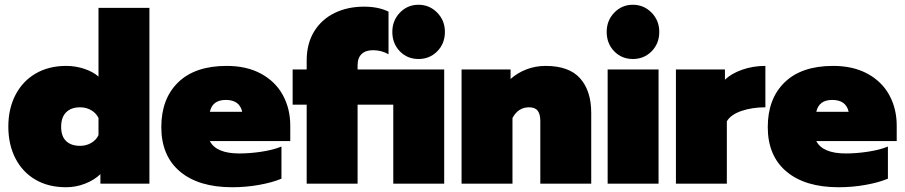

<svg xmlns="http://www.w3.org/2000/svg" viewBox="-20 -772 3804 807"><path d="M15 -240Q15 -315 45 -373Q75 -431 130 -463Q185 -495 258 -495Q298 -495 335 -482.5Q372 -470 394 -450V-739H608V0H402V-40Q376 -15 337.5 0Q299 15 258 15Q184 15 129.5 -16.5Q75 -48 45 -106Q15 -164 15 -240ZM394 -204V-276Q384 -297 363 -309Q342 -321 317 -321Q279 -321 258 -300Q237 -279 237 -239Q237 -199 258 -179Q279 -159 317 -159Q342 -159 363 -171Q384 -183 394 -204Z M658 -238Q658 -357 729 -426Q800 -495 933 -495Q1017 -495 1077.5 -462Q1138 -429 1169 -372Q1200 -315 1200 -244V-179H862Q889 -127 986 -127Q1031 -127 1080 -134.5Q1129 -142 1163 -156V-21Q1125 -5 1069.5 5Q1014 15 956 15Q815 15 736.5 -51Q658 -117 658 -238ZM998 -302Q987 -352 929 -352Q873 -352 862 -302Z M1629 -638Q1629 -686 1661 -719Q1693 -752 1739 -752Q1785 -752 1817.5 -719Q1850 -686 1850 -638Q1850 -589 1818 -556.5Q1786 -524 1739 -524Q1692 -524 1660.5 -556.5Q1629 -589 1629 -638ZM1269 -332H1210V-480H1269V-517Q1269 -589 1300.5 -640Q1332 -691 1386.5 -717.5Q1441 -744 1510 -744Q1571 -744 1613 -723V-544Q1583 -561 1548 -561Q1517 -561 1500 -545Q1483 -529 1483 -497V-480H1847V0H1633V-332H1483V0H1269Z M1920 -480H2126V-440Q2155 -466 2193 -480.5Q2231 -495 2273 -495Q2372 -495 2418.5 -442.5Q2465 -390 2465 -297V0H2251V-264Q2251 -292 2240 -306.5Q2229 -321 2204 -321Q2158 -321 2134 -276V0H1920Z M2530 -638Q2530 -686 2562 -719Q2594 -752 2640 -752Q2686 -752 2718.5 -719Q2751 -686 2751 -638Q2751 -589 2719 -556.5Q2687 -524 2640 -524Q2593 -524 2561.5 -556.5Q2530 -589 2530 -638ZM2534 -480H2748V0H2534Z M2821 -480H3027V-437Q3054 -463 3099.5 -479Q3145 -495 3197 -495V-321Q3141 -321 3096 -305.5Q3051 -290 3035 -262V0H2821Z M3207 -238Q3207 -357 3278 -426Q3349 -495 3482 -495Q3566 -495 3626.5 -462Q3687 -429 3718 -372Q3749 -315 3749 -244V-179H3411Q3438 -127 3535 -127Q3580 -127 3629 -134.5Q3678 -142 3712 -156V-21Q3674 -5 3618.5 5Q3563 15 3505 15Q3364 15 3285.5 -51Q3207 -117 3207 -238ZM3547 -302Q3536 -352 3478 -352Q3422 -352 3411 -302Z"/></svg>

Font: Readiness Black
Style: Regular
Weight: 900
Designer: Katatrad Team
Foundry: CadsonDemak
Version: Version 1.00;April 23, 2019;FontCreator 11.5.0.2425 64-bit; 